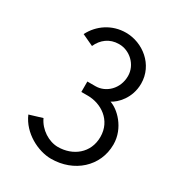

<svg xmlns="http://www.w3.org/2000/svg" viewBox="-177 -846 903 975"><g transform="rotate(30 275.0 -358.5)"><path d="M55.2 -123C92.8 -35.2 190.9 14.2 267.1 14.2C400.9 14.2 505.9 -78.1 505.9 -207C505.9 -304.2 430.7 -374 383.8 -388.2C417 -404.8 473.1 -459 473.1 -544.9C473.1 -655.8 376 -731 277.8 -731C195.8 -731 127.9 -684.1 94.2 -617.2L161.1 -585.9C181.2 -631.8 221.2 -663.1 274.9 -663.1H277.8C337.9 -663.1 396 -611.8 396 -544.9C396 -470.2 339.8 -418 278.8 -418H231V-356.9H269C346.7 -356.9 429.2 -305.2 429.2 -207C429.2 -111.8 354 -55.2 267.1 -55.2C213.9 -55.2 155.8 -91.8 130.9 -146Z"/></g></svg>

Font: Tuffy
Style: Regular
Weight: 500
Designer: Thatcher Ulrich, Karoly Barta and Michael Everson
Version: Version 001.270